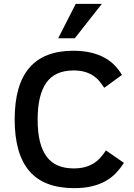

<svg xmlns="http://www.w3.org/2000/svg" viewBox="-20 -950 688 984"><path d="M615.2 -115.2Q597.7 -87.9 575.4 -64.2Q553.2 -40.5 523.2 -23.2Q493.2 -5.9 453.1 4.2Q413.1 14.2 359.9 14.2Q205.1 14.2 130.1 -73.7Q55.2 -161.6 55.2 -337.9Q55.2 -515.1 130.4 -602.5Q205.6 -689.9 355 -689.9Q406.2 -689.9 445.8 -680.4Q485.4 -670.9 515.6 -654.3Q545.9 -637.7 567.6 -615Q589.4 -592.3 605 -565.9L514.2 -500Q503.4 -516.6 490.5 -532.7Q477.5 -548.8 459.2 -561.3Q440.9 -573.7 416 -581.3Q391.1 -588.9 356.9 -588.9Q261.7 -588.9 217.3 -525.9Q172.9 -462.9 172.9 -337.9Q172.9 -271 184.8 -223.6Q196.8 -176.3 220.2 -145.8Q243.7 -115.2 278.3 -101.1Q313 -86.9 357.9 -86.9Q391.6 -86.9 417 -94.2Q442.4 -101.6 461.7 -114Q481 -126.5 495.6 -143.3Q510.3 -160.2 522.9 -179.2ZM363.3 -753.9H278.3L368.2 -930.2H502Z"/></svg>

Font: Clear Sans Medium
Style: Regular
Weight: 500
Foundry: Intel Corporation
Version: Version 1.00